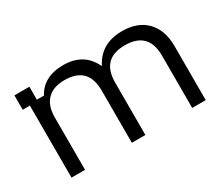

<svg xmlns="http://www.w3.org/2000/svg" viewBox="-92 -735 1117 962"><g transform="rotate(-30 466.5 -254.5)"><path d="M88.3 0V-416.7H46.7V-500H133.3V-425H175Q195 -465.8 235.8 -487.5Q276.7 -509.2 333.3 -509.2Q391.7 -509.2 432.9 -485Q474.2 -460.8 498.3 -410H500.8Q551.7 -509.2 674.2 -509.2Q764.2 -509.2 814.6 -457.1Q865 -405 865 -312.5V0H786.7V-302.5Q786.7 -440.8 650.8 -440.8Q515.8 -440.8 515.8 -302.5V0H437.5V-302.5Q437.5 -440.8 301.7 -440.8Q235.8 -440.8 201.2 -405.4Q166.7 -370 166.7 -302.5V0Z"/></g></svg>

Font: Funnel Display Light Light
Style: Regular
Weight: 300
Version: Version 1.000